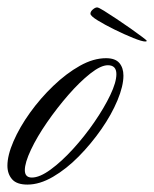

<svg xmlns="http://www.w3.org/2000/svg" viewBox="-35 -493 416 518"><path d="M39 5Q10 5 -2.5 -9.5Q-15 -24 -15 -46Q-15 -74 1.5 -112Q18 -150 46 -189Q74 -228 109 -261.5Q144 -295 180.5 -315.5Q217 -336 251 -336Q276 -336 287 -323Q298 -310 298 -289Q298 -261 282 -222.5Q266 -184 238.5 -144.5Q211 -105 177.5 -71Q144 -37 108 -16Q72 5 39 5ZM51 -14Q72 -14 101.5 -35.5Q131 -57 162 -91Q193 -125 219.5 -163.5Q246 -202 262.5 -236.5Q279 -271 279 -293Q279 -317 256 -317Q237 -317 208.5 -294.5Q180 -272 149.5 -237Q119 -202 92 -163Q65 -124 48.5 -89Q32 -54 32 -34Q32 -14 51 -14ZM357 -381Q348 -381 324.5 -390.5Q301 -400 274.5 -413Q248 -426 228.5 -438Q209 -450 209 -456Q209 -462 215.5 -467.5Q222 -473 227 -473Q231 -473 245.5 -464Q260 -455 279.5 -442Q299 -429 317.5 -416Q336 -403 348.5 -393.5Q361 -384 361 -383Q361 -381 357 -381Z"/></svg>

Font: Luxurious Script
Style: Regular
Weight: 400
Designer: Robert E. Leuschke
Foundry: Robert E. Leuschke
Version: Version 1.010; ttfautohint (v1.8.3)